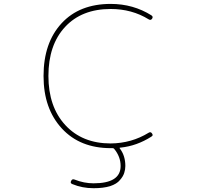

<svg xmlns="http://www.w3.org/2000/svg" viewBox="-20 -783 1040 997"><path d="M465.8 194.3Q407.2 194.3 355.5 172.9Q342.8 168 349.6 156.2Q354.5 144.5 367.2 149.4Q416 168.9 465.8 168.9Q606.4 168.9 606.4 79.1Q606.4 30.3 572.3 -10.7Q569.3 -13.7 564.5 -13.7H554.7Q475.6 -13.7 412.1 -39.1Q348.6 -64.5 301.3 -115.7Q253.9 -167 230 -234.9Q206.1 -302.7 206.1 -388.7Q206.1 -474.6 229.5 -543Q252.9 -611.3 299.8 -662.1Q346.7 -712.9 410.6 -737.8Q474.6 -762.7 554.7 -762.7Q671.9 -762.7 766.6 -703.1Q772.5 -699.2 772.5 -693.4Q772.5 -690.4 769.5 -685.5Q762.7 -675.8 752 -682.6Q665 -736.3 554.7 -736.3Q404.3 -736.3 317.9 -643.1Q231.4 -549.8 231.4 -388.7Q231.4 -228.5 319.3 -133.3Q407.2 -38.1 554.7 -38.1Q663.1 -39.1 752 -93.8Q762.7 -100.6 769.5 -89.8Q772.5 -85.9 772.5 -82Q772.5 -77.1 765.6 -73.2Q690.4 -25.4 607.4 -16.6H603.5Q599.6 -15.6 601.6 -12.7L604.5 -8.8Q630.9 27.3 630.9 79.1Q630.9 96.7 625 115.2Q619.1 133.8 602.5 152.3Q586.9 171.9 551.8 183.6Q516.6 194.3 465.8 194.3Z"/></svg>

Font: Rounded-X Mgen+ 2m thin
Style: Regular
Weight: 100
Designer: [Source Han Sans]
Ryoko NISHIZUKA  (kana & ideographs); Paul D. Hunt (Latin, Greek & Cyrillic); Wenlong ZHANG  (bopomofo
Version: Version 1.059.20150602